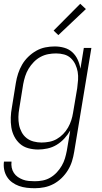

<svg xmlns="http://www.w3.org/2000/svg" viewBox="-22 -784 542 1017"><path d="M163 213Q141 213 119.5 210.5Q98 208 78.5 201Q59 194 42.5 182Q26 170 15 152.5Q4 135 0 114Q-4 93 -1 72H39Q37 88 40 103.5Q43 119 51.5 132Q60 145 72.5 153.5Q85 162 99.5 167.5Q114 173 130 174.5Q146 176 163 176Q183 176 204 172Q225 168 244 157Q263 146 278.5 129.5Q294 113 305 94Q316 75 322 55Q328 35 332 14L350 -93Q337 -70 318.5 -50Q300 -30 277.5 -16.5Q255 -3 229.5 2.5Q204 8 180 8Q153 8 127.5 1Q102 -6 83.5 -22.5Q65 -39 53.5 -61.5Q42 -84 38 -109.5Q34 -135 35 -162Q36 -189 41 -215L62 -345Q66 -370 74 -394.5Q82 -419 95 -441.5Q108 -464 127.5 -483Q147 -502 170 -515Q193 -528 218 -533Q243 -538 268 -538Q294 -538 318.5 -531Q343 -524 361 -507.5Q379 -491 389.5 -468Q400 -445 404 -420L422 -530H462L371 20Q367 45 359.5 69.5Q352 94 338 117Q324 140 304.5 159Q285 178 261.5 190.5Q238 203 212.5 208Q187 213 163 213ZM198 -29Q218 -29 239 -33Q260 -37 278.5 -47.5Q297 -58 312.5 -74Q328 -90 338.5 -108.5Q349 -127 355.5 -147Q362 -167 365 -187L387 -317Q390 -339 391.5 -361Q393 -383 389.5 -403.5Q386 -424 377 -443Q368 -462 353 -476Q338 -490 317.5 -495.5Q297 -501 275 -501Q254 -501 233 -497Q212 -493 192.5 -482.5Q173 -472 157 -455.5Q141 -439 129.5 -420Q118 -401 111.5 -380.5Q105 -360 101 -339L80 -209Q76 -187 75.5 -165Q75 -143 79 -122.5Q83 -102 93 -83.5Q103 -65 119 -52.5Q135 -40 156 -34.5Q177 -29 198 -29ZM287 -598 262 -622 403 -764 433 -736Z"/></svg>

Font: Iosevka Curly XLtObl
Style: Regular
Weight: 200
Italic angle: -9°
Monospace: yes
Designer: Belleve Invis
Foundry: Belleve Invis
Version: Version 11.1.0; ttfautohint (v1.8.3)